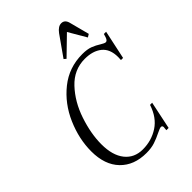

<svg xmlns="http://www.w3.org/2000/svg" viewBox="-246 -963 1088 1088"><g transform="rotate(-45 298.0 -419.0)"><path d="M445 -22Q445 -35 434 -35Q425 -35 401 -23Q369 -7 340 2.5Q311 12 272 12Q173 12 115 -48Q57 -108 57 -216Q57 -315 100 -414Q143 -513 223.5 -577.5Q304 -642 411 -642Q450 -642 475 -632.5Q500 -623 525 -607Q533 -602 540.5 -598.5Q548 -595 553 -595Q565 -595 572 -616L578 -636H596L559 -463H542Q543 -471 543 -486Q543 -551 504.5 -582Q466 -613 402 -613Q315 -613 252.5 -546.5Q190 -480 158 -384Q126 -288 126 -204Q126 -115 165 -66Q204 -17 272 -17Q342 -17 398 -53.5Q454 -90 479 -167H496L461 0H443L444 -14ZM500 -686 438 -792 329 -686 316 -697 402 -819Q425 -850 450 -850Q477 -850 486 -819L518 -697Z"/></g></svg>

Font: Arapey
Style: Italic
Weight: 400
Italic angle: -12°
Designer: Eduardo Rodriguez Tunni
Foundry: Eduardo Rodriguez Tunni
Version: Version 3.000